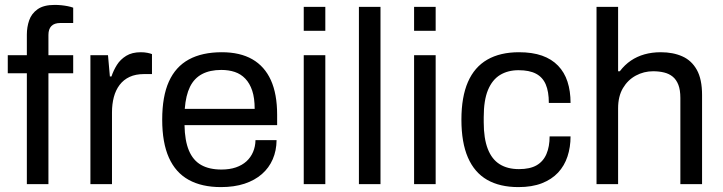

<svg xmlns="http://www.w3.org/2000/svg" viewBox="-20 -751 2947 783"><path d="M89.5 0V-452.2H11.7V-526H89.5V-610Q89.5 -640.6 99 -668.1Q108.4 -695.6 133.3 -713.3Q158.1 -731 203.2 -731Q216.9 -731 230.6 -729.6Q244.2 -728.2 256.6 -725.7Q269 -723.2 278.5 -719.7V-657.2H226.2Q201.5 -657.2 189.5 -644.7Q177.5 -632.3 177.5 -608.5V-526H278.5V-452.2H177.5V0Z M348.7 0V-526H420.4L428.1 -439.3H434.6Q442.8 -463.9 456.8 -486.3Q470.8 -508.7 494.8 -523.4Q518.7 -538 554 -538Q569.1 -538 581.4 -535.5Q593.8 -532.9 599.8 -530.4V-448.9H567Q533.2 -448.9 508.5 -437.4Q483.8 -425.9 467.8 -404.7Q451.8 -383.5 444.2 -354.9Q436.7 -326.3 436.7 -292.6V0Z M881.1 12Q803 12 749.6 -17.5Q696.1 -47 668.8 -108Q641.5 -169 641.5 -263Q641.5 -358 668.8 -418.5Q696.1 -479 750.2 -508.5Q804.4 -538 884.7 -538Q958.9 -538 1009 -509.3Q1059.1 -480.5 1084.7 -424.1Q1110.2 -367.6 1110.2 -283.2V-240.8H732.5Q733.5 -177.6 750.4 -137.2Q767.4 -96.8 800.4 -78.2Q833.4 -59.6 883 -59.6Q916.5 -59.6 942.1 -68.4Q967.6 -77.2 985.1 -93.1Q1002.6 -109.1 1012 -131.3Q1021.5 -153.5 1021.9 -179.4H1107.9Q1107.5 -136.8 1092.3 -101.6Q1077.1 -66.4 1048.1 -41.1Q1019.1 -15.7 977.1 -1.8Q935.1 12 881.1 12ZM733.5 -307.1H1018.6Q1018.6 -351.1 1008.6 -381.2Q998.5 -411.3 980.4 -430.2Q962.4 -449.1 937.6 -457.5Q912.9 -465.8 882.4 -465.8Q836.1 -465.8 804.1 -448.9Q772.1 -432 754.8 -397Q737.6 -361.9 733.5 -307.1Z M1218.7 -625.4V-723H1306.7V-625.4ZM1218.7 0V-526H1306.7V0Z M1443.7 0V-723H1531.7V0Z M1668.7 -625.4V-723H1756.7V-625.4ZM1668.7 0V-526H1756.7V0Z M2094.3 12Q2018.3 12 1966.5 -17.7Q1914.8 -47.5 1888.2 -108.7Q1861.7 -169.9 1861.7 -263Q1861.7 -355.7 1888.3 -416.7Q1914.9 -477.6 1967.3 -507.8Q2019.7 -538 2096.6 -538Q2151 -538 2190.4 -524.1Q2229.8 -510.2 2255.8 -483.2Q2281.9 -456.2 2294.3 -417.9Q2306.8 -379.6 2306.8 -331.3H2218.2Q2218.2 -377.5 2205.6 -406.8Q2193 -436.1 2165.9 -450.4Q2138.8 -464.7 2094.6 -464.7Q2051.3 -464.7 2019.3 -445.3Q1987.4 -425.8 1970 -383.9Q1952.7 -342.1 1952.7 -273.1V-252.3Q1952.7 -186.7 1969.1 -144.1Q1985.5 -101.5 2017.6 -81.4Q2049.6 -61.3 2096.4 -61.3Q2141.4 -61.3 2168.5 -77Q2195.6 -92.7 2208.5 -123Q2221.4 -153.3 2221.4 -194.7H2306.8Q2306.8 -150.8 2294.3 -112.9Q2281.9 -75.1 2255.9 -47.1Q2229.8 -19.2 2189.7 -3.6Q2149.6 12 2094.3 12Z M2412.7 0V-723H2500.7V-460.5H2507.7Q2527.9 -487 2553 -503.9Q2578 -520.8 2608.4 -529.4Q2638.9 -538 2674.9 -538Q2724.9 -538 2762.7 -521.1Q2800.5 -504.3 2821.8 -466.1Q2843.1 -428 2843.1 -363.3V0H2754.6V-351.4Q2754.6 -384 2746.5 -405Q2738.4 -426 2723.6 -438.2Q2708.8 -450.4 2688.2 -455.4Q2667.7 -460.4 2643.4 -460.4Q2605.8 -460.4 2573.1 -442.8Q2540.4 -425.2 2520.5 -391.7Q2500.7 -358.2 2500.7 -309.2V0Z"/></svg>

Font: Archivo SemiBold
Style: Regular
Weight: 600
Designer: Hector Gatti
Foundry: Omnibus-Type
Version: Version 2.001